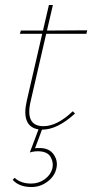

<svg xmlns="http://www.w3.org/2000/svg" viewBox="-20 -515 376 773"><path d="M166 -379 104 -110Q79 -7 155 -7Q210 -7 273 -67L282 -58Q211 7 150 7H149L121 82Q127 81 140 81Q179 81 197 108Q215 135 206 167Q198 197 169.5 217.5Q141 238 107 238Q57 238 31 209L39 201Q64 224 105 224Q136 224 159.5 207Q183 190 190 166Q197 141 184 117.5Q171 94 132 94Q115 94 100 99L135 6Q64 -6 88 -110L150 -379H60L64 -392H153L177 -495H193L169 -392L331 -393L328 -379Z"/></svg>

Font: EauTestText Thin
Style: Italic
Weight: 250
Italic angle: -12°
Designer: Christian Thalmann (Catharsis Fonts)
Version: Version 0.001;PS 000.001;hotconv 1.0.88;makeotf.lib2.5.64775